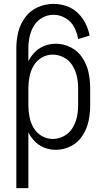

<svg xmlns="http://www.w3.org/2000/svg" viewBox="-20 -763 540 988"><path d="M64 205V-515Q64 -557 74 -598Q84 -639 109.5 -673.5Q135 -708 174 -725.5Q213 -743 255 -743Q289 -743 321.5 -732Q354 -721 379 -697.5Q404 -674 419.5 -643.5Q435 -613 441 -580L382 -562Q377 -594 361.5 -623.5Q346 -653 317 -670Q288 -687 255 -687Q225 -687 198 -672Q171 -657 155 -631Q139 -605 132.5 -575Q126 -545 126 -515V-448Q137 -470 154 -489Q175 -513 205 -525.5Q235 -538 267 -538Q308 -538 345 -519Q382 -500 404.5 -465Q427 -430 435.5 -390.5Q444 -351 444 -310V-220Q444 -179 435.5 -139.5Q427 -100 404.5 -65Q382 -30 345 -11Q308 8 267 8Q235 8 205 -4.5Q175 -17 154 -41Q137 -60 126 -82V205ZM251 -48Q281 -48 308.5 -62.5Q336 -77 352.5 -103.5Q369 -130 375.5 -160Q382 -190 382 -220V-310Q382 -340 375.5 -370Q369 -400 352.5 -426.5Q336 -453 308.5 -467.5Q281 -482 251 -482Q221 -482 194.5 -466.5Q168 -451 153 -425Q138 -399 132 -369.5Q126 -340 126 -310V-220Q126 -190 132 -160.5Q138 -131 153 -105Q168 -79 194.5 -63.5Q221 -48 251 -48Z"/></svg>

Font: Iosevka SS01 Light
Style: Regular
Weight: 300
Monospace: yes
Designer: Belleve Invis
Foundry: Belleve Invis
Version: 2.3.3; ttfautohint (v1.8.3)